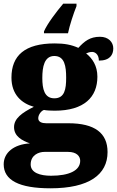

<svg xmlns="http://www.w3.org/2000/svg" viewBox="-34 -786 633 1039"><path d="M204 -616V-606H334C342 -647 365 -716 380 -753V-766H308C271 -722 222 -658 204 -616ZM239 233C448 233 548 159 548 37C548 -66 479 -119 336 -119H216C193 -119 173 -126 173 -146C173 -166 190 -187 204 -191C215 -188 248 -187 262 -187C422 -187 493 -261 493 -371C493 -430 466 -470 432 -497C440 -500 450 -505 465 -505C478 -505 501 -494 501 -458C560 -458 579 -489 579 -524C579 -558 553 -587 507 -587C453 -587 423 -563 390 -527C352 -544 315 -551 262 -551C100 -551 28 -485 28 -366C28 -275 82 -227 149 -208C85 -176 42 -145 42 -98C42 -48 86 -25 128 -10C41 -5 -14 40 -14 103C-14 189 69 233 239 233ZM260 -254C206 -254 195 -305 195 -364C195 -425 206 -483 260 -483C316 -483 324 -427 324 -365C324 -304 316 -254 260 -254ZM242 165C183 165 132 149 132 104C132 52 177 36 206 36H335C380 36 400 59 400 84C400 137 340 165 242 165Z"/></svg>

Font: Noto Serif Georgian Black
Style: Regular
Weight: 900
Designer: Monotype Design Team, Akaki Razmadze
Foundry: Google LLC
Version: Version 2.003